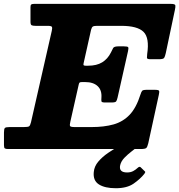

<svg xmlns="http://www.w3.org/2000/svg" viewBox="-68 -770 926 992"><path d="M338.5 -332 295.5 -141.5Q291.5 -125 293.8 -119.2Q296 -113.5 318.5 -113.5H405.5Q470 -113.5 518.8 -127.2Q567.5 -141 601.8 -177Q636 -213 657.5 -281Q662 -295.5 666.5 -300.8Q671 -306 691 -306H731Q752 -306 754 -300.5Q756 -295 752.5 -279.5L698 -29.5Q693.5 -10.5 687.5 -5.2Q681.5 0 657.5 0H-25.5Q-38.5 0 -43 -3.2Q-47.5 -6.5 -47.5 -20V-85Q-47.5 -104.5 -42.5 -109Q-37.5 -113.5 -18.5 -113.5H54.5Q76 -113.5 82 -117.2Q88 -121 92 -138L199.5 -610.5Q203 -625.5 200.2 -631Q197.5 -636.5 178 -636.5H115Q100.5 -636.5 95 -639.8Q89.5 -643 89.5 -658.5V-733.5Q89.5 -744.5 94 -747.2Q98.5 -750 109.5 -750H813Q836 -750 837.8 -742.8Q839.5 -735.5 835.5 -718L788.5 -495.5Q784.5 -477.5 780 -470.8Q775.5 -464 752.5 -464H709.5Q691.5 -464 691.2 -471.2Q691 -478.5 692.5 -491.5Q705 -574.5 673.5 -605.5Q642 -636.5 558.5 -636.5H434Q418 -636.5 412 -633Q406 -629.5 402.5 -616L364 -443.5Q362 -435 364.5 -432.8Q367 -430.5 375 -430.5H387.5Q431.5 -430.5 460 -448Q488.5 -465.5 505 -498.5Q512 -512.5 516.5 -521.5Q521 -530.5 544 -530.5H572Q591.5 -530.5 594.2 -526Q597 -521.5 593.5 -506L539.5 -266Q536 -251 531.8 -245.8Q527.5 -240.5 508.5 -240.5H474Q457.5 -240.5 456.2 -246.5Q455 -252.5 456 -265Q459 -304 436.5 -325Q414 -346 372 -346H355.5Q345.5 -346 342.8 -343Q340 -340 338.5 -332ZM530.5 202.5Q474 202.5 443 182.8Q412 163 416.5 119Q419 89.5 439.8 65Q460.5 40.5 490.8 19.8Q521 -1 552 -17.8Q583 -34.5 606.5 -48Q615.5 -53.5 626.2 -49.2Q637 -45 639.5 -42Q649 -32.5 651.8 -27.8Q654.5 -23 647 -16.5Q632.5 -3.5 612.2 12Q592 27.5 575 45Q558 62.5 553 83Q544.5 121 588.5 121Q607 121 620 114Q633 107 643 97.5Q652.5 88.5 658.5 94L679 114Q683 117 682.5 119.5Q682 122 678 128Q656.5 155 622.2 178.8Q588 202.5 530.5 202.5Z"/></svg>

Font: Besley* Heavy
Style: Italic
Weight: 800
Italic angle: -13°
Designer: Owen Earl
Foundry: indestructible type*
Version: Version 3.000; ttfautohint (v1.8.3)